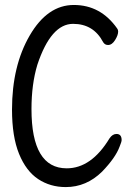

<svg xmlns="http://www.w3.org/2000/svg" viewBox="-20 -738 540 780"><path d="M247.1 22Q184.1 22 135 -10.5Q85.9 -43 57.4 -113Q28.8 -183.1 28.8 -293Q28.8 -470.2 100.8 -594Q172.9 -717.8 279.8 -717.8Q389.2 -717.8 456.1 -622.1Q460 -617.2 460 -609.9Q460 -595.2 447.5 -575.2Q435.1 -555.2 418.9 -555.2Q405.8 -555.2 398.9 -566.9Q359.9 -641.1 276.9 -641.1Q187 -641.1 131.8 -475.1Q107.9 -396 107.9 -294.9Q107.9 -54.2 251 -54.2Q351.1 -54.2 424.8 -175.8Q437 -193.8 453.1 -193.8Q474.1 -193.8 474.1 -168.9Q474.1 -162.1 465.8 -142.1Q449.2 -97.2 395 -41Q331.1 22 247.1 22Z"/></svg>

Font: LXGW WenKai Mono GB Screen
Style: Regular
Weight: 400
Monospace: yes
Designer: LXGW / Fontworks Inc.
Foundry: LXGW / Fontworks Inc.
Version: Version 1.510;January 18,2025